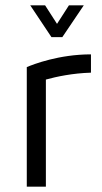

<svg xmlns="http://www.w3.org/2000/svg" viewBox="-20 -704 383 724"><path d="M174 -564H215L296 -684H240L195 -614L150 -684H94L174 -564ZM323 -430V-499C203 -499 107 -462 81 -451V0H153V-404C193 -415 254 -428 323 -430Z"/></svg>

Font: Maven Pro
Style: Regular
Weight: 400
Designer: Joe Prince
Foundry: Joe Prince
Version: Version 1.003